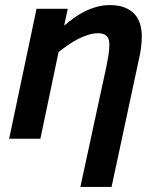

<svg xmlns="http://www.w3.org/2000/svg" viewBox="-20 -547 622 757"><path d="M296.9 189.9 398.9 -282.2Q404.3 -308.6 407.7 -329.8Q411.1 -351.1 411.1 -372.1Q411.1 -395.5 399.7 -405.8Q388.2 -416 367.2 -416Q348.1 -416 327.9 -409.7Q307.6 -403.3 287.6 -393.1Q267.6 -382.8 248.3 -369.4Q229 -356 210.9 -341.8L139.2 0H16.1L124 -512.2H247.1L232.9 -445.8Q252 -462.4 272.9 -477.3Q293.9 -492.2 316.7 -503.2Q339.4 -514.2 363.5 -520.5Q387.7 -526.9 413.1 -526.9Q448.7 -526.9 472.9 -516.8Q497.1 -506.8 511.7 -490Q526.4 -473.1 532.7 -450.9Q539.1 -428.7 539.1 -404.8Q539.1 -382.3 536.1 -359.9Q533.2 -337.4 529.8 -323.2L419.9 189.9Z"/></svg>

Font: Clear Sans
Style: Bold Italic
Weight: 700
Italic angle: -12°
Foundry: Intel Corporation
Version: Version 1.00